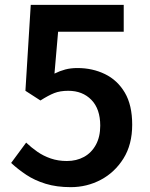

<svg xmlns="http://www.w3.org/2000/svg" viewBox="-20 -759 620 793"><path d="M272 14Q214 14 168.5 0Q123 -14 88.5 -37Q54 -60 26 -86L88 -170Q109 -150 134 -132.5Q159 -115 189.5 -104.5Q220 -94 256 -94Q296 -94 327 -111Q358 -128 376 -161Q394 -194 394 -240Q394 -309 357.5 -346.5Q321 -384 262 -384Q228 -384 204 -374.5Q180 -365 147 -344L85 -384L107 -739H491V-628H220L205 -455Q227 -466 249.5 -472Q272 -478 300 -478Q362 -478 413.5 -453Q465 -428 495.5 -376.5Q526 -325 526 -244Q526 -162 490 -104.5Q454 -47 396.5 -16.5Q339 14 272 14Z"/></svg>

Font: Noto Sans KR SemiBold
Style: Regular
Weight: 600
Designer: Ryoko NISHIZUKA  (kana, bopomofo & ideographs); Paul D. Hunt (Latin, Greek & Cyrillic); Sandoll Communications , Soo-you
Foundry: Adobe
Version: Version 2.004-H2;hotconv 1.0.118;makeotfexe 2.5.65603